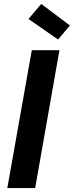

<svg xmlns="http://www.w3.org/2000/svg" viewBox="-20 -952 374 972"><path d="M141 -698H281L158 0H17ZM189 -932 334 -823 274 -752 124 -856Z"/></svg>

Font: SVN-Poppins SemiBold
Style: Italic
Weight: 600
Italic angle: -10°
Designer: Ninad Kale (Devanagari), Jonny Pinhorn (Latin)
Foundry: Indian Type Foundry
Version: Version 3.002 2017; ttfautohint (v1.8.3)